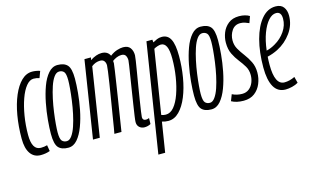

<svg xmlns="http://www.w3.org/2000/svg" viewBox="-89 -808 2130 1283"><g transform="rotate(-15 976.0 -167.0)"><path d="M109 10Q63 10 38 -26Q13 -62 13 -129Q13 -214 26 -289Q39 -364 63.5 -421.5Q88 -479 121.5 -511.5Q155 -544 196 -544Q222 -544 250 -535L233 -489Q215 -496 193 -496Q166 -496 142 -466.5Q118 -437 100 -386.5Q82 -336 71.5 -272.5Q61 -209 61 -142Q61 -37 122 -37Q146 -37 166 -43L173 -1Q144 10 109 10Z M300 10Q254 10 232 -14Q210 -38 210 -109Q210 -150 215 -205.5Q220 -261 231.5 -320Q243 -379 261.5 -429.5Q280 -480 307.5 -511.5Q335 -543 371 -543Q417 -543 439 -519Q461 -495 461 -425Q461 -384 456 -328Q451 -272 439.5 -213.5Q428 -155 409 -104Q390 -53 363 -21.5Q336 10 300 10ZM301 -35Q320 -35 336.5 -58Q353 -81 365.5 -118Q378 -155 387.5 -199.5Q397 -244 403 -288.5Q409 -333 412 -369Q415 -405 415 -426Q415 -472 403 -485Q391 -498 371 -498Q351 -498 334.5 -475.5Q318 -453 305.5 -415.5Q293 -378 283.5 -333.5Q274 -289 268 -245Q262 -201 259 -164.5Q256 -128 256 -108Q256 -62 268 -48.5Q280 -35 301 -35Z M827 10Q806 10 791.5 -3Q777 -16 777 -39Q777 -49 781.5 -81Q786 -113 793 -157.5Q800 -202 807.5 -250.5Q815 -299 822 -342.5Q829 -386 833.5 -415.5Q838 -445 838 -451Q838 -470 830 -483.5Q822 -497 801 -497Q784 -497 767.5 -490Q751 -483 738 -473Q739 -465 739 -457Q738 -444 732.5 -408Q727 -372 719.5 -322Q712 -272 703.5 -218.5Q695 -165 687.5 -117.5Q680 -70 675 -38Q670 -6 669 0H620Q622 -8 627.5 -42Q633 -76 641 -125.5Q649 -175 658 -229Q667 -283 674.5 -331.5Q682 -380 686.5 -413.5Q691 -447 691 -455Q691 -473 682 -485Q673 -497 654 -497Q622 -497 594 -475L519 0H472L556 -534H601L597 -516Q639 -544 676 -544Q718 -544 734 -510Q759 -529 783 -536.5Q807 -544 825 -544Q859 -544 874 -523.5Q889 -503 889 -472Q889 -465 884.5 -434.5Q880 -404 872.5 -360Q865 -316 857 -267Q849 -218 842 -173.5Q835 -129 830.5 -98Q826 -67 826 -60Q826 -37 849 -37Q853 -37 858.5 -38Q864 -39 871 -42L870 -1Q859 5 848 7.5Q837 10 827 10Z M868 210 987 -542H1028L1030 -523Q1044 -531 1059 -537.5Q1074 -544 1093 -544Q1134 -544 1153 -507Q1172 -470 1172 -391Q1172 -316 1160 -244.5Q1148 -173 1124.5 -115.5Q1101 -58 1067.5 -24Q1034 10 992 10Q968 10 948 3L915 210ZM986 -35Q1018 -35 1043 -65Q1068 -95 1086 -146Q1104 -197 1114 -259.5Q1124 -322 1124 -386Q1124 -443 1111.5 -469.5Q1099 -496 1074 -496Q1064 -496 1049 -491Q1034 -486 1025 -480L955 -41Q962 -38 970 -36.5Q978 -35 986 -35Z M1290 10Q1244 10 1222 -14Q1200 -38 1200 -109Q1200 -150 1205 -205.5Q1210 -261 1221.5 -320Q1233 -379 1251.5 -429.5Q1270 -480 1297.5 -511.5Q1325 -543 1361 -543Q1407 -543 1429 -519Q1451 -495 1451 -425Q1451 -384 1446 -328Q1441 -272 1429.5 -213.5Q1418 -155 1399 -104Q1380 -53 1353 -21.5Q1326 10 1290 10ZM1291 -35Q1310 -35 1326.5 -58Q1343 -81 1355.5 -118Q1368 -155 1377.5 -199.5Q1387 -244 1393 -288.5Q1399 -333 1402 -369Q1405 -405 1405 -426Q1405 -472 1393 -485Q1381 -498 1361 -498Q1341 -498 1324.5 -475.5Q1308 -453 1295.5 -415.5Q1283 -378 1273.5 -333.5Q1264 -289 1258 -245Q1252 -201 1249 -164.5Q1246 -128 1246 -108Q1246 -62 1258 -48.5Q1270 -35 1291 -35Z M1429 -9 1446 -53Q1478 -37 1515 -37Q1543 -37 1562.5 -52.5Q1582 -68 1592 -92.5Q1602 -117 1602 -144Q1602 -179 1586 -205.5Q1570 -232 1549.5 -258Q1529 -284 1513 -316.5Q1497 -349 1497 -395Q1497 -430 1510.5 -464Q1524 -498 1553 -521Q1582 -544 1627 -544Q1649 -544 1668 -539Q1687 -534 1699 -526L1683 -481Q1670 -487 1655 -492Q1640 -497 1623 -497Q1585 -497 1564.5 -466.5Q1544 -436 1544 -398Q1544 -365 1559.5 -338Q1575 -311 1596 -283.5Q1617 -256 1633 -223.5Q1649 -191 1649 -149Q1649 -109 1634 -72.5Q1619 -36 1589 -13Q1559 10 1513 10Q1463 10 1429 -9Z M1891 -13Q1873 -2 1848.5 4Q1824 10 1803 10Q1749 10 1722.5 -36.5Q1696 -83 1696 -170Q1696 -277 1718.5 -361.5Q1741 -446 1782.5 -495Q1824 -544 1880 -544Q1917 -544 1934.5 -521Q1952 -498 1952 -462Q1952 -397 1913 -343Q1874 -289 1815 -259Q1781 -242 1743 -233Q1741 -206 1741 -177Q1741 -38 1808 -38Q1843 -38 1880 -56ZM1872 -500Q1844 -500 1818.5 -471.5Q1793 -443 1774 -392.5Q1755 -342 1747 -274Q1778 -281 1808 -299Q1852 -324 1880 -365Q1908 -406 1908 -452Q1908 -500 1872 -500Z"/></g></svg>

Font: Georama ExtraCondensed Light
Style: Italic
Weight: 300
Width: 2
Italic angle: -9°
Designer: Jean-Baptiste Levee
Foundry: Production Type
Version: Version 1.000